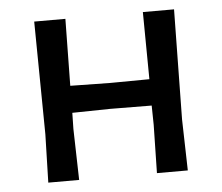

<svg xmlns="http://www.w3.org/2000/svg" viewBox="-42 -548 689 595"><g transform="rotate(-5 302.0 -250.5)"><path d="M520 -501 515 -159 519 0H423L426 -150L425 -210L296 -211L178 -209L177 -159L181 0H85L89 -150L85 -501H182L179 -293L303 -291L425 -292L423 -501Z"/></g></svg>

Font: Alegreya Sans SC Medium
Style: Regular
Weight: 500
Designer: Juan Pablo del Peral
Foundry: Huerta Tipografica
Version: Version 2.001;PS 002.001;hotconv 1.0.88;makeotf.lib2.5.64775